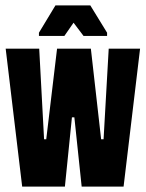

<svg xmlns="http://www.w3.org/2000/svg" viewBox="-20 -690 539 710"><path d="M62 0 1 -510H125L143 -175H151L191 -510H316L354 -175H363L382 -510H498L437 0H282L255 -256H246L220 0ZM124 -557V-569L185 -670H314L376 -569V-557H289L252 -606L218 -557Z"/></svg>

Font: Saira UltraCondensed Black
Style: Regular
Weight: 900
Width: 1
Designer: Hector Gatti with collaboration of the Omnibus-Type team
Foundry: Omnibus-Type
Version: Version 1.101